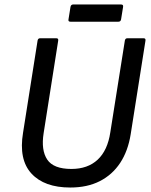

<svg xmlns="http://www.w3.org/2000/svg" viewBox="-20 -826 673 858"><path d="M294 12Q178 12 120.5 -50.5Q63 -113 83 -233L148 -645Q150 -655 159 -655H232Q242 -655 240 -644L175 -231Q163 -155 191 -113Q219 -71 299 -71Q372 -71 416.5 -112.5Q461 -154 473 -235L538 -645Q540 -655 549 -655H622Q632 -655 630 -644L564 -226Q552 -151 517 -98Q482 -45 426 -16.5Q370 12 294 12ZM295 -729Q284 -729 286 -739L295 -795Q297 -806 307 -806H521Q532 -806 530 -795L521 -739Q519 -729 509 -729Z"/></svg>

Font: Sofia Sans Medium
Style: Italic
Weight: 500
Italic angle: -9°
Version: Version 4.101